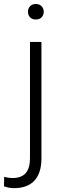

<svg xmlns="http://www.w3.org/2000/svg" viewBox="-71 -741 319 974"><path d="M139.2 -528.3V63Q139.2 136.2 104 174.8Q68.8 213.4 0.5 213.4Q-25.9 213.4 -50.8 204.1L-49.8 155.8Q-28.3 162.1 -5.9 162.1Q81.1 162.1 81.1 62V-528.3ZM110.4 -720.7Q129.4 -720.7 140.1 -709.2Q150.9 -697.8 150.9 -681.2Q150.9 -664.6 140.1 -653.3Q129.4 -642.1 110.4 -642.1Q91.8 -642.1 81.3 -653.3Q70.8 -664.6 70.8 -681.2Q70.8 -697.8 81.3 -709.2Q91.8 -720.7 110.4 -720.7Z"/></svg>

Font: RobotoDraft Light
Style: Regular
Weight: 300
Version: Version 2.001151; 2014